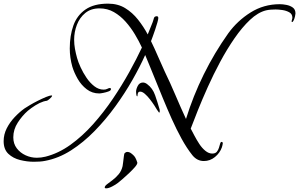

<svg xmlns="http://www.w3.org/2000/svg" viewBox="-40 -763 1642 1054"><path d="M145 125Q109 125 70.5 115.5Q32 106 6 81.5Q-20 57 -20 12Q-20 -25 -3 -58.5Q14 -92 40.5 -120Q67 -148 95 -168Q104 -174 124 -186Q144 -198 168 -210Q192 -222 212.5 -230.5Q233 -239 244 -239Q246 -239 246 -238Q246 -232 234.5 -222Q223 -212 218 -210Q214 -209 209 -208.5Q204 -208 199 -206Q177 -199 154 -184.5Q131 -170 113 -155Q82 -128 57.5 -90Q33 -52 33 -9Q33 26 52 51Q71 76 100.5 89.5Q130 103 162 103Q186 103 210 97Q281 79 346.5 32Q412 -15 470.5 -80.5Q529 -146 579 -220Q629 -294 669.5 -367Q710 -440 739 -502Q723 -537 700.5 -574.5Q678 -612 649.5 -644Q621 -676 585.5 -696.5Q550 -717 506 -717Q459 -717 428 -691.5Q397 -666 382 -626.5Q367 -587 367 -545Q367 -520 371.5 -495Q376 -470 383 -445Q389 -423 402.5 -393.5Q416 -364 435 -336Q454 -308 478 -289.5Q502 -271 529 -271Q541 -271 549.5 -275.5Q558 -280 563 -280Q569 -280 569 -273Q569 -266 555.5 -261Q542 -256 526.5 -253Q511 -250 505 -250Q466 -250 436 -273Q406 -296 386.5 -330Q367 -364 357 -397Q350 -422 346.5 -447Q343 -472 343 -497Q343 -568 363 -623.5Q383 -679 429.5 -711Q476 -743 553 -743Q607 -743 647 -718.5Q687 -694 717.5 -655.5Q748 -617 771 -574L798 -641Q801 -648 802.5 -655Q804 -662 807 -668Q809 -671 813 -672.5Q817 -674 820 -674Q829 -674 829 -664Q829 -657 824 -639.5Q819 -622 812 -601Q805 -580 798.5 -562.5Q792 -545 789 -537Q809 -496 827 -454Q845 -412 864 -371Q895 -307 923 -241Q951 -175 981 -110Q1020 -236 1078.5 -354.5Q1137 -473 1213 -580Q1263 -649 1335.5 -694.5Q1408 -740 1496 -740Q1513 -740 1533 -736Q1553 -732 1567.5 -721.5Q1582 -711 1582 -689Q1582 -685 1579.5 -673.5Q1577 -662 1572.5 -652Q1568 -642 1563 -642Q1561 -642 1561 -645Q1561 -650 1563 -655.5Q1565 -661 1565 -666Q1565 -686 1548 -695.5Q1531 -705 1509.5 -708Q1488 -711 1473 -711Q1460 -711 1446.5 -710Q1433 -709 1420 -706Q1376 -695 1332.5 -654Q1289 -613 1247.5 -553Q1206 -493 1169 -424Q1132 -355 1101 -286Q1070 -217 1046 -157Q1022 -97 1007 -57Q1015 -42 1027 -19Q1039 4 1054 27Q1069 50 1087.5 65Q1106 80 1125 80Q1142 80 1150 70.5Q1158 61 1162 48Q1166 35 1168.5 25.5Q1171 16 1176 16Q1183 16 1183 24Q1183 27 1181 35Q1179 43 1178 46Q1167 77 1140 99Q1113 121 1079 121Q1042 121 1016 89Q985 50 956.5 -2Q928 -54 902.5 -111Q877 -168 854 -224Q831 -280 812 -327Q798 -361 784.5 -394.5Q771 -428 757 -461Q729 -398 687.5 -325Q646 -252 593.5 -179.5Q541 -107 479.5 -44Q418 19 350 62.5Q282 106 208 120Q193 123 177 124Q161 125 145 125ZM834 -145Q832 -145 829 -150.5Q826 -156 824 -157Q819 -166 808 -183Q797 -200 783 -218Q769 -236 755 -248Q741 -260 730 -260Q721 -260 718 -253.5Q715 -247 715 -239Q715 -235 713 -234Q709 -236 708 -245.5Q707 -255 707 -259Q707 -274 716.5 -292Q726 -310 745 -310Q751 -310 757 -307.5Q763 -305 768 -301Q798 -279 811.5 -240Q825 -201 835 -166Q836 -163 836.5 -160Q837 -157 837 -153Q837 -152 836.5 -148.5Q836 -145 834 -145ZM542 271Q535 271 535 266Q535 258 547.5 248.5Q560 239 578 225.5Q596 212 611.5 193.5Q627 175 633 149Q634 144 636 127.5Q638 111 640 95Q642 79 644 78Q651 71 659 71Q670 71 680.5 79Q691 87 697 94Q703 101 708.5 114.5Q714 128 714 130Q714 139 700.5 154.5Q687 170 668 188Q649 206 631.5 221Q614 236 606 242Q596 250 576 260.5Q556 271 542 271Z"/></svg>

Font: My Soul
Style: Regular
Weight: 400
Designer: Robert E. Leuschke
Foundry: Robert E. Leuschke
Version: Version 1.010; ttfautohint (v1.8.4.7-5d5b)